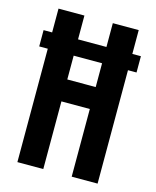

<svg xmlns="http://www.w3.org/2000/svg" viewBox="-111 -812 722 888"><g transform="rotate(15 250.0 -367.5)"><path d="M58 0V-543H17V-621H58V-735H182V-621H318V-735H442V-621H483V-543H442V0H318V-324H182V0ZM182 -429H318V-543H182Z"/></g></svg>

Font: Iosevka Term Curly Extrabold
Style: Regular
Weight: 800
Designer: Belleve Invis
Foundry: Belleve Invis
Version: Version 32.3.0